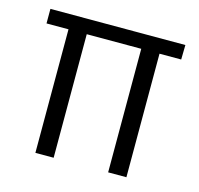

<svg xmlns="http://www.w3.org/2000/svg" viewBox="-78 -567 674 650"><g transform="rotate(15 258.5 -242.0)"><path d="M494 -433H418V0H354V-433H163V0H99V-433H22V-484H495Z"/></g></svg>

Font: exo2condensed_l
Style: Regular
Weight: 300
Width: 3
Designer: Natanael Gama
Version: Version 1.001;PS 001.001;hotconv 1.0.70;makeotf.lib2.5.58329